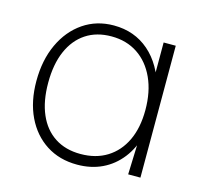

<svg xmlns="http://www.w3.org/2000/svg" viewBox="-83 -595 717 696"><g transform="rotate(15 276.0 -247.0)"><path d="M263 14Q196.5 14 147 -18Q97.5 -50 70 -107.2Q42.5 -164.5 42.5 -241Q42.5 -319.5 70.5 -379.8Q98.5 -440 148.2 -474Q198 -508 262.5 -508Q340 -508 394.8 -460.5Q449.5 -413 472 -326.5L452 -313.5V-495H497.5V0H451.5L457.5 -171L471 -155Q457 -101 427.5 -63.2Q398 -25.5 356.5 -5.8Q315 14 263 14ZM265 -26.5Q322.5 -26.5 364.2 -52.5Q406 -78.5 428.8 -126.5Q451.5 -174.5 451.5 -241Q451.5 -309.5 428.2 -360.5Q405 -411.5 363 -439.5Q321 -467.5 264.5 -467.5Q208.5 -467.5 168.5 -441Q128.5 -414.5 107 -365Q85.5 -315.5 85.5 -246Q85.5 -177 106.8 -128Q128 -79 168.2 -52.8Q208.5 -26.5 265 -26.5Z"/></g></svg>

Font: Russolo 10pt ExtraLight
Style: Regular
Weight: 200
Designer: Micah Stupak-Hahn
Version: Version 1.000